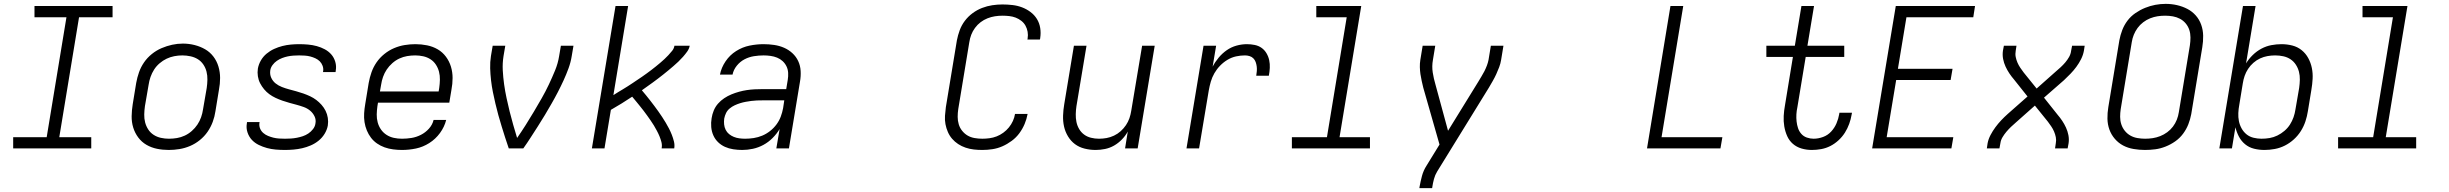

<svg xmlns="http://www.w3.org/2000/svg" viewBox="-20 -766 12640 991"><path d="M48 0V-58H221L323 -677H158V-735H561V-677H388L286 -58H451V0Z M851 8Q820 8 790.5 2Q761 -4 736 -18.5Q711 -33 693.5 -56.5Q676 -80 667.5 -108Q659 -136 659.5 -166.5Q660 -197 665 -228L683 -338Q688 -366 697.5 -393Q707 -420 723.5 -444Q740 -468 763.5 -487Q787 -506 814 -517.5Q841 -529 868.5 -535Q896 -541 924 -541Q955 -541 984.5 -533.5Q1014 -526 1039 -511.5Q1064 -497 1081.5 -474Q1099 -451 1107.5 -422.5Q1116 -394 1116 -363.5Q1116 -333 1110 -302L1092 -192Q1088 -164 1078 -137Q1068 -110 1051.5 -86Q1035 -62 1011.5 -43Q988 -24 961 -12.5Q934 -1 906 3.5Q878 8 851 8ZM852 -50Q873 -50 893.5 -53.5Q914 -57 933.5 -66Q953 -75 970 -90Q987 -105 999 -123Q1011 -141 1018 -161Q1025 -181 1028 -202L1047 -312Q1050 -333 1050.5 -354.5Q1051 -376 1046 -396Q1041 -416 1029.5 -433Q1018 -450 1001 -460.5Q984 -471 963 -475.5Q942 -480 921 -480Q900 -480 879.5 -476Q859 -472 840 -463Q821 -454 804 -439.5Q787 -425 775.5 -407Q764 -389 757 -369Q750 -349 747 -328L728 -218Q725 -197 724.5 -175.5Q724 -154 729 -134.5Q734 -115 745 -98Q756 -81 773 -70Q790 -59 810.5 -54.5Q831 -50 852 -50Z M1451 8Q1427 8 1403.5 6Q1380 4 1358 -2Q1336 -8 1315.5 -18Q1295 -28 1280 -44Q1265 -60 1257.5 -82.5Q1250 -105 1254 -128Q1254 -130 1254.5 -132Q1255 -134 1255 -136H1320Q1320 -135 1319.5 -133.5Q1319 -132 1319 -131Q1317 -116 1322.5 -102.5Q1328 -89 1339 -79.5Q1350 -70 1363.5 -64.5Q1377 -59 1391 -55.5Q1405 -52 1420.5 -51Q1436 -50 1451 -50Q1466 -50 1481.5 -51Q1497 -52 1512.5 -55Q1528 -58 1543 -63Q1558 -68 1571.5 -77Q1585 -86 1595.5 -99.5Q1606 -113 1608 -128Q1612 -148 1603.5 -165.5Q1595 -183 1580.5 -195Q1566 -207 1548 -213.5Q1530 -220 1511.5 -225Q1493 -230 1474.5 -235Q1456 -240 1437.5 -246.5Q1419 -253 1402 -261Q1385 -269 1370 -280Q1355 -291 1343 -305.5Q1331 -320 1322.5 -336.5Q1314 -353 1311 -372.5Q1308 -392 1311 -412Q1315 -434 1326.5 -454Q1338 -474 1356 -489Q1374 -504 1395 -513.5Q1416 -523 1437.5 -528.5Q1459 -534 1481 -536Q1503 -538 1524 -538Q1547 -538 1570 -536Q1593 -534 1615 -528Q1637 -522 1656.5 -511.5Q1676 -501 1690 -485Q1704 -469 1710.5 -447Q1717 -425 1713 -402Q1713 -400 1712.5 -398Q1712 -396 1712 -394H1647Q1647 -395 1647.5 -396.5Q1648 -398 1648 -399Q1650 -413 1645 -426.5Q1640 -440 1630.5 -449.5Q1621 -459 1608 -465Q1595 -471 1581.5 -474.5Q1568 -478 1553.5 -479Q1539 -480 1524 -480Q1510 -480 1495 -479Q1480 -478 1465.5 -475Q1451 -472 1436.5 -466.5Q1422 -461 1409 -452Q1396 -443 1386.5 -430Q1377 -417 1375 -403Q1372 -382 1380 -364.5Q1388 -347 1402.5 -335.5Q1417 -324 1435 -317Q1453 -310 1471.5 -305Q1490 -300 1508.5 -295Q1527 -290 1545.5 -283.5Q1564 -277 1581 -269Q1598 -261 1612.5 -250Q1627 -239 1639.5 -225Q1652 -211 1660.5 -194Q1669 -177 1672 -157.5Q1675 -138 1672 -118Q1668 -96 1655.5 -75.5Q1643 -55 1624.5 -40Q1606 -25 1584 -15.5Q1562 -6 1540 -1Q1518 4 1495.5 6Q1473 8 1451 8Z M2055 8Q2032 8 2009 5Q1986 2 1965 -5.5Q1944 -13 1926 -25.5Q1908 -38 1895 -55Q1882 -72 1873.5 -92.5Q1865 -113 1861.5 -135.5Q1858 -158 1859.5 -181.5Q1861 -205 1865 -228L1883 -338Q1888 -366 1897.5 -393Q1907 -420 1923.5 -444Q1940 -468 1963.5 -487Q1987 -506 2014 -517.5Q2041 -529 2069 -533.5Q2097 -538 2124 -538Q2155 -538 2184.5 -532Q2214 -526 2239 -511.5Q2264 -497 2281.5 -473.5Q2299 -450 2307.5 -422Q2316 -394 2316 -363.5Q2316 -333 2310 -302L2299 -236H1931L1928 -218Q1925 -197 1924.5 -175.5Q1924 -154 1929.5 -134Q1935 -114 1946.5 -97.5Q1958 -81 1975 -70Q1992 -59 2012.5 -54.5Q2033 -50 2055 -50Q2079 -50 2104 -54Q2129 -58 2152.5 -70Q2176 -82 2194 -102Q2212 -122 2218 -147H2283Q2274 -111 2251 -79.5Q2228 -48 2195.5 -27.5Q2163 -7 2127 0.5Q2091 8 2055 8ZM1941 -294H2244L2247 -312Q2250 -333 2250.5 -354.5Q2251 -376 2246 -395.5Q2241 -415 2230 -432Q2219 -449 2202 -460Q2185 -471 2164.5 -475.5Q2144 -480 2123 -480Q2102 -480 2081.5 -476.5Q2061 -473 2041.5 -464Q2022 -455 2005 -440Q1988 -425 1976 -407Q1964 -389 1957 -369Q1950 -349 1947 -328Z M2606 0Q2596 -28 2587 -57Q2578 -86 2569 -114.5Q2560 -143 2552 -172.5Q2544 -202 2537 -231.5Q2530 -261 2524 -291Q2518 -321 2514.5 -351.5Q2511 -382 2510 -413.5Q2509 -445 2514 -477L2523 -530H2588L2579 -477Q2573 -440 2575 -403Q2577 -366 2582 -330.5Q2587 -295 2594.5 -260Q2602 -225 2610.5 -190.5Q2619 -156 2629 -121.5Q2639 -87 2649 -54Q2672 -87 2693.5 -121Q2715 -155 2735.5 -189.5Q2756 -224 2776 -259Q2796 -294 2813 -330Q2830 -366 2845 -402.5Q2860 -439 2866 -477L2875 -530H2940L2931 -477Q2926 -445 2914.5 -413.5Q2903 -382 2889 -351.5Q2875 -321 2859.5 -291Q2844 -261 2827 -231.5Q2810 -202 2792.5 -172.5Q2775 -143 2756.5 -114.5Q2738 -86 2719.5 -57Q2701 -28 2681 0Z M3035 0 3157 -735H3222L3146 -275Q3158 -283 3170.5 -290.5Q3183 -298 3195.5 -305.5Q3208 -313 3220.5 -321Q3233 -329 3245 -337Q3257 -345 3269.5 -353.5Q3282 -362 3294 -370Q3306 -378 3318 -387Q3330 -396 3341.5 -404.5Q3353 -413 3364.5 -422.5Q3376 -432 3387.5 -441.5Q3399 -451 3409.5 -461Q3420 -471 3430 -481.5Q3440 -492 3449.5 -504Q3459 -516 3461 -530H3540Q3537 -514 3527 -500Q3517 -486 3505.5 -473Q3494 -460 3481.5 -448Q3469 -436 3456 -425Q3443 -414 3430 -403Q3417 -392 3403.5 -381.5Q3390 -371 3376.5 -360.5Q3363 -350 3349 -340Q3335 -330 3321 -320Q3307 -310 3293 -300Q3304 -287 3315 -273.5Q3326 -260 3336.5 -246.5Q3347 -233 3357.5 -219Q3368 -205 3378 -191Q3388 -177 3397.5 -162.5Q3407 -148 3416 -133Q3425 -118 3433 -102.5Q3441 -87 3447.5 -70.5Q3454 -54 3458.5 -36Q3463 -18 3460 0H3395Q3398 -17 3394 -32.5Q3390 -48 3384 -62.5Q3378 -77 3370.5 -91Q3363 -105 3355 -118.5Q3347 -132 3338 -144.5Q3329 -157 3320 -170Q3311 -183 3301.5 -195Q3292 -207 3282.5 -219Q3273 -231 3263 -243Q3253 -255 3243 -267Q3216 -249 3188.5 -232Q3161 -215 3133 -199L3100 0Z M3811 8Q3788 8 3765 4.5Q3742 1 3722 -8Q3702 -17 3686.5 -32Q3671 -47 3662 -67Q3653 -87 3651 -110Q3649 -133 3653 -156Q3656 -176 3664 -195.5Q3672 -215 3686 -231Q3700 -247 3718 -259Q3736 -271 3755.5 -279Q3775 -287 3795 -292.5Q3815 -298 3835 -301Q3855 -304 3875 -305Q3895 -306 3915 -306H4038L4046 -354Q4049 -372 4048 -390Q4047 -408 4039.5 -423.5Q4032 -439 4019.5 -450.5Q4007 -462 3991 -468.5Q3975 -475 3957 -477.5Q3939 -480 3921 -480Q3897 -480 3871.5 -476Q3846 -472 3823 -460Q3800 -448 3783 -427Q3766 -406 3761 -381H3696Q3703 -417 3725 -449.5Q3747 -482 3779.5 -502.5Q3812 -523 3848.5 -530.5Q3885 -538 3921 -538Q3949 -538 3976 -534Q4003 -530 4027 -519.5Q4051 -509 4070 -491.5Q4089 -474 4100 -450.5Q4111 -427 4112.5 -399.5Q4114 -372 4109 -344L4052 0H3987L4004 -100Q3989 -75 3967.5 -53.5Q3946 -32 3920 -18Q3894 -4 3866 2Q3838 8 3811 8ZM3826 -50Q3848 -50 3870.5 -53.5Q3893 -57 3914.5 -66Q3936 -75 3955 -90Q3974 -105 3988 -124Q4002 -143 4010 -164.5Q4018 -186 4022 -208L4028 -248H3915Q3901 -248 3886.5 -247.5Q3872 -247 3857.5 -245Q3843 -243 3829 -240.5Q3815 -238 3800.5 -233.5Q3786 -229 3772 -222.5Q3758 -216 3746 -206Q3734 -196 3727.5 -182.5Q3721 -169 3718 -154Q3716 -139 3717.5 -124Q3719 -109 3725.5 -96Q3732 -83 3743 -74Q3754 -65 3767.5 -59.5Q3781 -54 3796 -52Q3811 -50 3826 -50Z M5050 8Q5027 8 5005.5 5.5Q4984 3 4963.5 -4Q4943 -11 4925.5 -22.5Q4908 -34 4894.5 -49.5Q4881 -65 4872.5 -84.5Q4864 -104 4860 -125Q4856 -146 4857.5 -168.5Q4859 -191 4862 -213L4919 -558Q4924 -584 4933.5 -610Q4943 -636 4960 -658.5Q4977 -681 5000 -698Q5023 -715 5049 -725Q5075 -735 5101.5 -739Q5128 -743 5154 -743Q5180 -743 5206 -740Q5232 -737 5255.5 -728Q5279 -719 5299 -704Q5319 -689 5332 -668Q5345 -647 5349 -621.5Q5353 -596 5349 -570Q5349 -568 5348.5 -566Q5348 -564 5347 -562H5283Q5283 -563 5283.5 -564.5Q5284 -566 5284 -567Q5287 -585 5284 -602Q5281 -619 5273 -633.5Q5265 -648 5251.5 -658.5Q5238 -669 5222.5 -675Q5207 -681 5189.5 -683Q5172 -685 5154 -685Q5135 -685 5115.5 -682Q5096 -679 5077 -671.5Q5058 -664 5041.5 -651.5Q5025 -639 5012.5 -622Q5000 -605 4993 -586.5Q4986 -568 4983 -548L4926 -203Q4923 -183 4923 -163Q4923 -143 4928.5 -124.5Q4934 -106 4946 -91Q4958 -76 4974 -66.5Q4990 -57 5010 -53.5Q5030 -50 5050 -50Q5068 -50 5087 -52.5Q5106 -55 5124 -62Q5142 -69 5158.5 -81Q5175 -93 5187.5 -108.5Q5200 -124 5208 -141.5Q5216 -159 5219 -178H5284Q5279 -151 5268.5 -126Q5258 -101 5241.5 -78.5Q5225 -56 5202 -39Q5179 -22 5154 -11Q5129 0 5102.5 4Q5076 8 5050 8Z M5635 8Q5606 8 5578 1Q5550 -6 5528.5 -22Q5507 -38 5492.5 -62Q5478 -86 5472 -113Q5466 -140 5467 -169.5Q5468 -199 5473 -228L5523 -530H5588L5536 -218Q5533 -198 5532.5 -177Q5532 -156 5536 -136.5Q5540 -117 5550 -100Q5560 -83 5575.5 -71.5Q5591 -60 5611 -55Q5631 -50 5652 -50Q5652 -50 5652.5 -50Q5653 -50 5653 -50Q5672 -50 5691.5 -53.5Q5711 -57 5730 -66Q5749 -75 5764.5 -89Q5780 -103 5791.5 -120Q5803 -137 5809.5 -156Q5816 -175 5819 -195L5875 -530H5940L5852 0H5787L5801 -87Q5789 -65 5770.5 -46Q5752 -27 5730 -14.5Q5708 -2 5683.5 3Q5659 8 5635 8Z M6104 0 6192 -530H6257L6239 -422Q6252 -447 6270.5 -469Q6289 -491 6312 -507Q6335 -523 6362 -530.5Q6389 -538 6416 -538Q6436 -538 6456 -534Q6476 -530 6491.5 -519Q6507 -508 6517 -491Q6527 -474 6531 -455Q6535 -436 6534 -415.5Q6533 -395 6529 -375H6464Q6466 -387 6467 -399Q6468 -411 6466.5 -423Q6465 -435 6461 -446Q6457 -457 6449 -465Q6441 -473 6429.5 -476.5Q6418 -480 6406 -480Q6383 -480 6360 -475Q6337 -470 6316 -457.5Q6295 -445 6277.5 -427Q6260 -409 6248 -388Q6236 -367 6229.5 -344.5Q6223 -322 6219 -299L6169 0Z M6648 0V-58H6829L6931 -677H6774V-735H7006L6894 -58H7051V0Z M7306 205 7307 198Q7312 170 7319.5 142Q7327 114 7343 89L7410 -20L7326 -314Q7322 -331 7318 -348.5Q7314 -366 7311.5 -383.5Q7309 -401 7308.5 -419.5Q7308 -438 7311 -457L7323 -530H7388L7376 -457Q7370 -424 7375 -392Q7380 -360 7389 -330L7454 -91L7610 -344Q7618 -358 7626.5 -371.5Q7635 -385 7642 -399Q7649 -413 7654.5 -427.5Q7660 -442 7663 -457L7675 -530H7740L7728 -457Q7725 -438 7718 -419.5Q7711 -401 7703 -383.5Q7695 -366 7685 -348.5Q7675 -331 7665 -314L7398 119Q7387 137 7381.5 157.5Q7376 178 7373 198L7372 205Z M8481 0 8602 -735H8668L8556 -58H8870L8860 0Z M9332 8Q9304 8 9278.5 0.5Q9253 -7 9234 -23.5Q9215 -40 9204.5 -63.5Q9194 -87 9189.5 -113.5Q9185 -140 9186.5 -167.5Q9188 -195 9193 -222L9234 -472H9097V-530H9244L9278 -735H9343L9309 -530H9499V-472H9300L9257 -212Q9253 -194 9252 -175.5Q9251 -157 9253 -139Q9255 -121 9260.5 -104.5Q9266 -88 9277.5 -75Q9289 -62 9306 -56Q9323 -50 9341 -50Q9365 -50 9389.5 -59Q9414 -68 9431.5 -87Q9449 -106 9459 -129.5Q9469 -153 9473 -177Q9473 -179 9473.5 -180.5Q9474 -182 9474 -184H9539Q9538 -181 9538 -179Q9538 -177 9537 -174Q9533 -150 9524.5 -126.5Q9516 -103 9502.5 -81.5Q9489 -60 9469.5 -42Q9450 -24 9427.5 -12.5Q9405 -1 9380.5 3.5Q9356 8 9332 8Z M9643 0 9765 -735H10174L10165 -677H9820L9776 -411H10058L10048 -353H9767L9718 -58H10062L10052 0Z M10235 0 10239 -27Q10243 -48 10254 -69Q10265 -90 10279 -109Q10293 -128 10309 -145Q10325 -162 10343 -178L10445 -268L10375 -356Q10362 -371 10351 -387.5Q10340 -404 10331.5 -422.5Q10323 -441 10319 -461.5Q10315 -482 10318 -504L10323 -530H10388L10384 -504Q10381 -487 10384 -472Q10387 -457 10393 -443Q10399 -429 10407.5 -416.5Q10416 -404 10425 -392L10492 -309L10590 -396Q10603 -407 10616 -419Q10629 -431 10640 -444Q10651 -457 10659.5 -472Q10668 -487 10670 -504L10675 -530H10740L10736 -504Q10732 -482 10721.5 -461Q10711 -440 10697 -421Q10683 -402 10666.5 -385Q10650 -368 10633 -352L10530 -262L10600 -174Q10613 -159 10624 -142.5Q10635 -126 10643.5 -107.5Q10652 -89 10656 -68.5Q10660 -48 10657 -27L10652 0H10587L10591 -27Q10594 -43 10591 -58Q10588 -73 10582 -87Q10576 -101 10567.5 -113.5Q10559 -126 10550 -138L10483 -221L10385 -134Q10372 -123 10359.5 -111Q10347 -99 10336 -86Q10325 -73 10316 -58Q10307 -43 10305 -27L10300 0Z M11051 8Q11022 8 10992.5 3Q10963 -2 10938.5 -15Q10914 -28 10895.5 -49.5Q10877 -71 10867.5 -97.5Q10858 -124 10857.5 -153.5Q10857 -183 10862 -213L10919 -558Q10924 -585 10934 -611Q10944 -637 10961 -659.5Q10978 -682 11002 -698.5Q11026 -715 11052 -725.5Q11078 -736 11104.5 -741Q11131 -746 11158 -746Q11188 -746 11216.5 -739.5Q11245 -733 11270 -720Q11295 -707 11313.5 -686Q11332 -665 11341.5 -638Q11351 -611 11351.5 -581.5Q11352 -552 11347 -522L11290 -177Q11285 -150 11275 -124.5Q11265 -99 11248 -76Q11231 -53 11207.5 -36.5Q11184 -20 11157.5 -9.5Q11131 1 11104.5 4.5Q11078 8 11051 8ZM11052 -50Q11072 -50 11091.5 -53Q11111 -56 11130 -63.5Q11149 -71 11166 -83.5Q11183 -96 11195.5 -112.5Q11208 -129 11215.5 -148Q11223 -167 11226 -187L11283 -532Q11286 -552 11286 -572.5Q11286 -593 11280 -611.5Q11274 -630 11261.5 -645Q11249 -660 11232 -669Q11215 -678 11195.5 -681.5Q11176 -685 11155 -685Q11135 -685 11116 -682Q11097 -679 11078 -671.5Q11059 -664 11042 -651Q11025 -638 11013 -621.5Q11001 -605 10993.5 -586.5Q10986 -568 10983 -548L10926 -203Q10923 -183 10923 -163Q10923 -143 10929 -124.5Q10935 -106 10947 -91Q10959 -76 10975.5 -66.5Q10992 -57 11012 -53.5Q11032 -50 11052 -50Z M11668 8Q11640 8 11614 1.5Q11588 -5 11568 -21.5Q11548 -38 11536 -61Q11524 -84 11518 -109L11500 0H11435L11557 -735H11622L11573 -439Q11587 -462 11607.5 -482Q11628 -502 11652.5 -515Q11677 -528 11703.5 -533Q11730 -538 11756 -538Q11785 -538 11812 -531Q11839 -524 11860 -507Q11881 -490 11894 -466Q11907 -442 11912.5 -415Q11918 -388 11916.5 -359.5Q11915 -331 11910 -302L11892 -192Q11888 -166 11879.5 -140Q11871 -114 11856 -90Q11841 -66 11819.5 -46.5Q11798 -27 11773 -14.5Q11748 -2 11721 3Q11694 8 11668 8ZM11653 -50Q11674 -50 11694.5 -53.5Q11715 -57 11734.5 -66.5Q11754 -76 11771 -90.5Q11788 -105 11799.5 -123Q11811 -141 11818 -161Q11825 -181 11828 -202L11847 -312Q11850 -333 11850.5 -354.5Q11851 -376 11846 -395.5Q11841 -415 11830 -432Q11819 -449 11802.5 -460Q11786 -471 11765.5 -475.5Q11745 -480 11723 -480Q11723 -480 11723 -480Q11723 -480 11723 -480Q11703 -480 11683.5 -476.5Q11664 -473 11645.5 -464.5Q11627 -456 11611 -442Q11595 -428 11583.5 -410.5Q11572 -393 11565.5 -374Q11559 -355 11556 -335L11538 -225Q11534 -204 11533 -182.5Q11532 -161 11536 -141Q11540 -121 11550 -103Q11560 -85 11575.5 -72.5Q11591 -60 11611.5 -55Q11632 -50 11653 -50Z M12048 0V-58H12229L12331 -677H12174V-735H12406L12294 -58H12451V0Z"/></svg>

Font: Iosevka Curly LtExObl
Style: Regular
Weight: 300
Width: 7
Italic angle: -9°
Monospace: yes
Designer: Belleve Invis
Foundry: Belleve Invis
Version: Version 11.1.0; ttfautohint (v1.8.3)